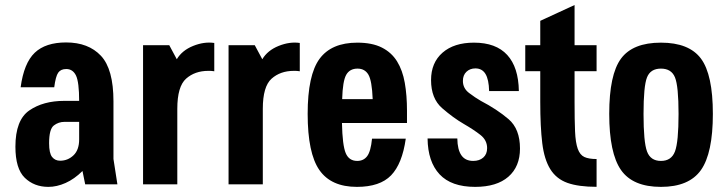

<svg xmlns="http://www.w3.org/2000/svg" viewBox="-20 -720 2837 750"><path d="M231.2 -326Q148.8 -326 94.5 -288.6Q40.2 -251.2 40.2 -147Q40.2 -61 76.8 -25.5Q113.4 10 169 10Q201.8 10 236.2 -5.3Q270.6 -20.6 302.2 -52L312.8 0H438.6L423.2 -99V-326ZM60.6 -379H191.8Q197.4 -422 207.4 -436.2Q217.4 -450.4 238.8 -450.4Q264.4 -450.4 276.8 -425.1Q289.2 -399.8 289.2 -324H423.2Q423.2 -450 374.3 -502.1Q325.4 -554.2 238.2 -554.2Q157.8 -554.2 115.6 -513.9Q73.4 -473.6 60.6 -379ZM171.8 -160.6Q171.8 -215.6 190.2 -229.8Q208.6 -244 232.2 -244H289.2V-175.6Q289.2 -134.2 267 -113.2Q244.8 -92.2 214.8 -92.2Q195.2 -92.2 183.5 -106.8Q171.8 -121.4 171.8 -160.6Z M538.8 0H672.6V-295Q672.6 -382.2 706.9 -412.7Q741.2 -443.2 793.8 -443.2Q799.4 -443.2 805.4 -443Q811.4 -442.8 817 -441.6V-552.2Q777.6 -558 734.4 -540.6Q691.2 -523.2 670.6 -488.6L641.2 -543.4H538.8Z M872.8 0H1006.6V-295Q1006.6 -382.2 1040.9 -412.7Q1075.2 -443.2 1127.8 -443.2Q1133.4 -443.2 1139.4 -443Q1145.4 -442.8 1151 -441.6V-552.2Q1111.6 -558 1068.4 -540.6Q1025.2 -523.2 1004.6 -488.6L975.2 -543.4H872.8Z M1375.4 -91.4Q1343.2 -91.4 1330.4 -122Q1317.6 -152.6 1315.8 -239.6H1569.8V-287.4Q1569.8 -347.4 1561.2 -396.4Q1552.6 -445.4 1531 -480.3Q1509.4 -515.2 1471.5 -534.3Q1433.6 -553.4 1375.8 -553.4Q1274.8 -553.4 1228.3 -490.3Q1181.8 -427.2 1181.8 -275.2Q1181.8 -121.8 1227.5 -55.9Q1273.2 10 1374.2 10Q1464.2 10 1507.7 -35.1Q1551.2 -80.2 1565 -178.2H1433.2Q1428.4 -129 1414.4 -110.2Q1400.4 -91.4 1375.4 -91.4ZM1376.6 -452Q1405.2 -452 1419.1 -428.3Q1433 -404.6 1435.8 -332.8H1316.6Q1318.6 -403.2 1332.3 -427.6Q1346 -452 1376.6 -452Z M2011.2 -139.8Q2011.2 -216.4 1966.4 -254.7Q1921.6 -293 1858.2 -326Q1836.2 -338.6 1812.2 -356.9Q1788.2 -375.2 1788.2 -403.8Q1788.2 -426.6 1802.1 -439.7Q1816 -452.8 1837 -452.8Q1863.4 -452.8 1876.5 -431Q1889.6 -409.2 1890.6 -364.4H2006.8Q2005.4 -457.2 1961.4 -505.3Q1917.4 -553.4 1831.4 -553.4Q1753.6 -553.4 1708.7 -514.3Q1663.8 -475.2 1663.8 -407.2Q1663.8 -335.2 1707.1 -297.5Q1750.4 -259.8 1791.8 -235.8Q1830.6 -213.4 1856.7 -192.9Q1882.8 -172.4 1882.8 -141.4Q1882.8 -117.8 1867.8 -104.6Q1852.8 -91.4 1828.4 -91.4Q1797.6 -91.4 1782.3 -113.4Q1767 -135.4 1766.4 -179H1650.2Q1651.2 -88.4 1697 -39.2Q1742.8 10 1836 10Q1920.4 10 1965.8 -29.6Q2011.2 -69.2 2011.2 -139.8Z M2031.8 -543.4V-442H2090.4V-321.8Q2090.4 -224.4 2098.2 -160.7Q2106 -97 2129.7 -59Q2153.4 -21 2196.6 -5.6Q2239.8 9.8 2310.4 9.8V-98.8Q2279.8 -98.8 2262.6 -106.8Q2245.4 -114.8 2236.8 -138.9Q2228.2 -163 2226.3 -206.5Q2224.4 -250 2224.4 -321V-442H2310.4V-543.4H2224.4V-700.4L2090.4 -638.6V-543.4Z M2359.8 -275.2Q2359.8 -121.8 2405.8 -55.9Q2451.8 10 2561.8 10Q2671.7 10 2718.2 -55.9Q2764.6 -121.8 2764.6 -275.2Q2764.6 -428.6 2718.2 -491Q2671.7 -553.4 2561.8 -553.4Q2451.8 -553.4 2405.8 -491Q2359.8 -428.6 2359.8 -275.2ZM2493.8 -274.9Q2493.8 -383.6 2507.4 -417.8Q2521 -452 2561.8 -452Q2602.6 -452 2616.6 -417.8Q2630.6 -383.6 2630.6 -274.9Q2630.6 -165.4 2616.6 -128.4Q2602.6 -91.4 2561.8 -91.4Q2521 -91.4 2507.4 -128.4Q2493.8 -165.4 2493.8 -274.9Z"/></svg>

Font: Secuela Light
Style: Regular
Weight: 300
Designer: Fernando Haro
Foundry: deFharo
Version: Version 1.708